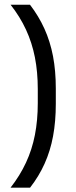

<svg xmlns="http://www.w3.org/2000/svg" viewBox="-20 -696 332 836"><path d="M144.5 -308V-247Q144.5 -172.5 132 -108.5Q119.5 -44.5 93.2 12Q67 68.5 26 121H111Q149.5 71.5 174.2 16.5Q199 -38.5 211 -102.8Q223 -167 223 -244.5V-310Q223 -387.5 210.8 -451.5Q198.5 -515.5 173.5 -570.8Q148.5 -626 110.5 -675.5H26Q67 -623.5 93.2 -566.8Q119.5 -510 132 -446.2Q144.5 -382.5 144.5 -308Z"/></svg>

Font: Anek Malayalam
Style: Regular
Weight: 400
Version: Version 1.003